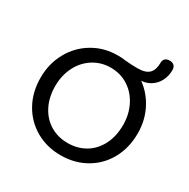

<svg xmlns="http://www.w3.org/2000/svg" viewBox="-179 -972 1131 1146"><g transform="rotate(30 386.0 -398.5)"><path d="M51.4 -333.5Q51.4 -429 94.7 -507.9Q138 -586.9 214.6 -632.4Q291.1 -678 385.7 -678Q480.2 -678 556.4 -632.4Q632.7 -586.9 676.5 -508.2Q720.3 -429.6 720.3 -334.5Q720.3 -233.5 676.8 -155.3Q633.3 -77.1 557 -33.9Q480.8 9.3 385.7 9.3Q290.9 9.3 214.6 -34.3Q138.4 -77.9 94.9 -155.7Q51.4 -233.6 51.4 -333.5ZM619.6 -333.5Q619.6 -406.5 589.4 -466.2Q559.3 -525.9 506.1 -559.8Q452.9 -593.8 385.7 -593.8Q319.4 -593.8 265.9 -559.8Q212.3 -525.9 182.2 -466.2Q152.1 -406.5 152.1 -333.5Q152.1 -256.1 182.2 -197.5Q212.3 -138.8 265.3 -106.9Q318.2 -75 385.7 -75Q453.5 -75 506.4 -106.5Q559.3 -138.1 589.4 -196.7Q619.6 -255.4 619.6 -333.5ZM482.3 -671Q499.9 -670.6 522.4 -670Q580.1 -670 603.7 -694.4Q627.3 -718.7 627.3 -768.3Q627.3 -786 638 -796Q648.6 -806.1 669.3 -806.1Q689.3 -806.1 699.9 -795.1Q710.6 -784.1 710.6 -765.8Q710.6 -722.8 692.6 -688.8Q674.7 -654.8 642.4 -635.3Q610.1 -615.7 567.2 -615.7H489.3L441.5 -674Q462.4 -673 482.3 -671Z"/></g></svg>

Font: SN Pro Thin
Style: Regular
Weight: 200
Designer: Tobias Whetton
Foundry: Supernotes
Version: Version 1.003;Glyphs 3.3 (3324)